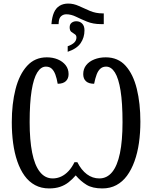

<svg xmlns="http://www.w3.org/2000/svg" viewBox="-20 -1045 851 1075"><path d="M268 -910Q271 -949 282 -974.5Q293 -1000 313.5 -1012.5Q334 -1025 362 -1025Q392 -1025 421.5 -1011.5Q451 -998 483.5 -984Q516 -970 555 -970H561V-910H545Q501 -910 467 -924Q433 -938 405.5 -951.5Q378 -965 351 -965Q335 -965 323 -955Q311 -945 309 -923L308 -910ZM359 -786Q384 -795 396 -807Q408 -819 408 -835Q408 -848 398.5 -853.5Q389 -859 379.5 -866.5Q370 -874 370 -892Q370 -909 381 -917.5Q392 -926 407 -926Q427 -926 440 -913Q453 -900 453 -875Q453 -835 431.5 -803.5Q410 -772 359 -755ZM255 10Q211 10 176.5 -8.5Q142 -27 117.5 -61Q93 -95 77 -141.5Q61 -188 53.5 -243.5Q46 -299 46 -361Q46 -464 67 -546Q88 -628 131.5 -676Q175 -724 242 -724Q276 -724 303.5 -712.5Q331 -701 347.5 -680Q364 -659 364 -630Q364 -605 348.5 -590.5Q333 -576 303 -576Q298 -606 290 -627.5Q282 -649 269.5 -660.5Q257 -672 237 -672Q209 -672 188.5 -639Q168 -606 157 -537.5Q146 -469 146 -361Q146 -261 160 -190.5Q174 -120 203 -83Q232 -46 275 -46Q300 -46 322.5 -56.5Q345 -67 364 -87.5Q383 -108 397 -137H413Q435 -93 466.5 -69.5Q498 -46 536 -46Q579 -46 608 -81.5Q637 -117 651.5 -187Q666 -257 666 -361Q666 -469 655 -537.5Q644 -606 623.5 -639Q603 -672 574 -672Q555 -672 542 -660.5Q529 -649 521 -627.5Q513 -606 507 -576Q477 -576 461.5 -590Q446 -604 446 -630Q446 -659 462.5 -680Q479 -701 508 -712.5Q537 -724 572 -724Q641 -724 683.5 -676.5Q726 -629 746 -547.5Q766 -466 766 -364Q766 -301 758 -245Q750 -189 733 -142Q716 -95 691 -61Q666 -27 631.5 -8.5Q597 10 553 10Q498 10 465 -10Q432 -30 404 -63Q385 -41 364 -24.5Q343 -8 316.5 1Q290 10 255 10Z"/></svg>

Font: Noto Serif ExtraCondensed
Style: Regular
Weight: 400
Width: 2
Designer: Monotype Design Team
Foundry: Monotype Imaging Inc.
Version: Version 2.013